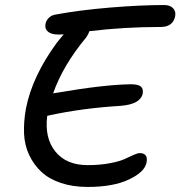

<svg xmlns="http://www.w3.org/2000/svg" viewBox="-20 -741 711 756"><path d="M325.2 -4.9Q266.6 -4.9 220 -20.5Q173.3 -36.1 143.3 -64Q113.3 -91.8 95 -130.4Q76.7 -168.9 74.7 -215.1Q72.8 -261.2 82 -313Q106.9 -440.4 203.1 -571.8Q208 -578.6 218 -590.3Q228 -602.1 231 -606Q224.1 -605 210 -605Q181.6 -605 168.5 -616.7Q155.3 -628.4 159.2 -647Q161.6 -659.2 170.9 -669.4Q180.2 -679.7 195.8 -683.1Q292.5 -701.2 413.1 -711.2Q533.7 -721.2 626 -721.2Q649.9 -721.2 661.4 -708.7Q672.9 -696.3 669.9 -678.2Q661.6 -634.8 612.8 -634.8Q467.8 -634.8 332 -618.2Q329.1 -608.4 319.8 -594.2Q228 -483.9 189 -373Q194.8 -375 199.2 -375Q388.2 -407.7 495.1 -409.2Q524.4 -409.2 534.7 -400.1Q544.9 -391.1 542 -373Q533.2 -330.1 454.1 -324.2Q302.7 -314.9 170.9 -286.1Q169.9 -285.2 166 -285.2Q154.8 -197.8 198 -144.3Q241.2 -90.8 325.2 -90.8Q372.6 -90.8 411.6 -98.1Q450.7 -105.5 470 -114.5Q489.3 -123.5 505.6 -130.9Q522 -138.2 529.8 -138.2Q564 -138.2 557.1 -101.1Q549.8 -63.5 487.5 -34.2Q425.3 -4.9 325.2 -4.9Z"/></svg>

Font: Shantell Sans Bouncy
Style: Italic
Weight: 400
Italic angle: -11.31°
Designer: Stephen Nixon, Anya Danilova, Shantell Martin
Foundry: Arrow Type
Version: Version 1.006;[9816181b4]